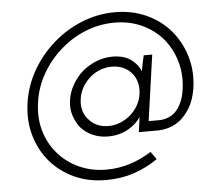

<svg xmlns="http://www.w3.org/2000/svg" viewBox="-56 -662 1101 946"><g transform="rotate(-5 495.0 -189.0)"><path d="M341 -188Q345 -218 360 -244.5Q375 -271 398 -291Q420 -311 448 -322Q476 -333 507 -333Q537 -333 561.5 -322.5Q586 -312 603 -293Q621 -274 628.5 -246.5Q636 -219 632 -188Q628 -158 613 -131.5Q598 -105 576 -86Q553 -66 525 -54.5Q497 -43 466 -43Q437 -43 413 -53Q389 -63 373 -81Q353 -100 344.5 -128Q336 -156 341 -188ZM898 -188Q911 -273 889 -348Q867 -423 819 -479Q771 -535 701 -567Q631 -599 546 -599Q461 -599 381.5 -567Q302 -535 239 -479Q175 -423 132.5 -348.5Q90 -274 78 -189Q66 -104 87.5 -29.5Q109 45 157 101Q205 157 275 189Q345 221 431 221Q506 221 569 200Q632 179 688 140Q681 130 674.5 121Q668 112 661 102Q611 134 555 152Q499 170 438 170Q364 170 302.5 142Q241 114 199 65Q157 17 138 -48Q119 -113 130 -188Q140 -263 177.5 -328.5Q215 -394 271 -443Q326 -492 395 -520Q464 -548 539 -548Q613 -548 674 -520Q735 -492 777 -443Q818 -394 837 -328.5Q856 -263 845 -188Q839 -149 825.5 -122Q812 -95 794 -78Q777 -64 757 -57Q737 -50 715 -50H665L711 -375H669Q664 -354 660 -334.5Q656 -315 653 -297Q641 -331 606 -356.5Q571 -382 514 -382Q473 -382 434.5 -366.5Q396 -351 365 -325Q335 -298 314.5 -262.5Q294 -227 288 -187Q282 -147 293 -111.5Q304 -76 326 -49Q349 -23 383.5 -7.5Q418 8 459 8Q516 8 559.5 -17Q603 -42 622 -75Q621 -65 619.5 -55Q618 -45 617 -35L612 0H705Q731 0 760.5 -8.5Q790 -17 817 -38Q844 -60 866 -96Q888 -132 898 -188Z"/></g></svg>

Font: Josefin Slab Thin Medium
Style: Italic
Weight: 500
Italic angle: -12°
Version: Version 2.000